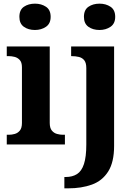

<svg xmlns="http://www.w3.org/2000/svg" viewBox="-20 -790 737 1050"><path d="M17 0V-53H29Q44 -53 60.5 -57.5Q77 -62 88.5 -75.9Q100 -89.8 100 -117.7V-422Q100 -448.9 88 -462Q76 -475 59.5 -479Q43 -483 29 -483H17V-536H252V-118Q252 -90 263.5 -76Q275 -62 292 -57.5Q309 -53 323 -53H335V0ZM171.1 -626Q135 -626 110.5 -643.5Q86 -661 86 -698Q86 -736 110.7 -753Q135.5 -770 171.5 -770Q206 -770 231.5 -753Q257 -736 257 -698Q257 -661 231.4 -643.5Q205.8 -626 171.1 -626ZM332 240V178H339.2Q376 178 401.2 162Q426.3 146.1 439.2 106.9Q452 67.7 452 0V-417.4Q452 -446.2 441 -460.1Q430 -474 411.8 -478.5Q393.6 -483 372 -483H369V-536H604V8Q604 97 571.6 148Q539.2 199 482.6 219.5Q426.1 240 352.3 240ZM524.2 -626Q488 -626 463.5 -643.5Q439 -661 439 -698Q439 -736 463.8 -753Q488.5 -770 524.5 -770Q559 -770 584.5 -753Q610 -736 610 -698Q610 -661 584.4 -643.5Q558.8 -626 524.2 -626Z"/></svg>

Font: Noto Serif Thai
Style: Regular
Weight: 400
Designer: Monotype Design Team
Foundry: Monotype Imaging Inc.
Version: Version 2.001